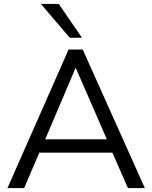

<svg xmlns="http://www.w3.org/2000/svg" viewBox="-20 -957 775 977"><path d="M18 0ZM18 0 329 -705H401L717 0H631L552 -180H180L103 0ZM364 -610 210 -248H524L366 -610ZM335 -765 188 -937H279L397 -765Z"/></svg>

Font: Winston
Style: Regular
Weight: 400
Designer: Original fonts by Vernon Adams / Changes by Cristiano Sobral
Foundry: Original fonts by Vernon Adams / Changes by Cristiano Sobral
Version: Version 2.503;July 17, 2020;FontCreator 13.0.0.2655 64-bit